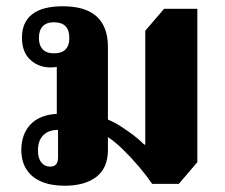

<svg xmlns="http://www.w3.org/2000/svg" viewBox="-20 -580 716 612"><path d="M186 12Q142 12 111 -1.5Q80 -15 64 -40.5Q48 -66 48 -102Q48 -152 77 -183Q106 -214 161 -217V-388L188 -377Q180 -372 168 -368.5Q156 -365 142 -365Q103 -365 76.5 -389.5Q50 -414 50 -460Q50 -509 82.5 -534.5Q115 -560 180 -560Q253 -560 288.5 -527Q324 -494 324 -431V-199Q347 -189 367 -176Q387 -163 405.5 -149Q424 -135 440 -119H443V-482L503 -552H609V-63L550 6H465Q448 -19 423.5 -48Q399 -77 373 -102.5Q347 -128 324 -143V-102Q324 -45 287.5 -16.5Q251 12 186 12ZM140 -49Q153 -49 159 -56.5Q165 -64 165 -78V-166Q135 -166 118 -149Q101 -132 101 -100Q101 -76 111.5 -62.5Q122 -49 140 -49ZM152 -410Q201 -410 201 -459Q201 -509 152 -509Q128 -509 116 -496Q104 -483 104 -459Q104 -436 116 -423Q128 -410 152 -410Z"/></svg>

Font: Noto Serif Thai ExtraBold
Style: Regular
Weight: 800
Version: Version 2.001